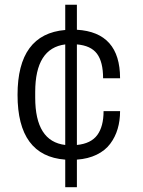

<svg xmlns="http://www.w3.org/2000/svg" viewBox="-20 -743 603 812"><path d="M255.9 48.8V-67.9Q54.2 -83 54.2 -341.8Q54.2 -599.1 255.9 -616.2V-723.1H305.2V-617.2Q487.8 -606.4 487.8 -412.1H416Q416 -481.4 390.1 -515.9Q364.3 -550.3 305.2 -555.2V-129.9Q364.7 -135.7 391.4 -171.9Q418 -208 418 -272.9H487.8Q487.8 -232.4 477.5 -197.8Q467.3 -163.1 446 -134.8Q424.8 -106.4 388.9 -88.9Q353 -71.3 305.2 -67.9V48.8ZM128.9 -330.1Q128.9 -145 255.9 -129.9V-555.2Q128.9 -539.1 128.9 -354Z"/></svg>

Font: Archivo Light
Style: Regular
Weight: 300
Designer: Hector Gatti
Foundry: Omnibus-Type
Version: Version 2.001